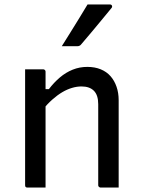

<svg xmlns="http://www.w3.org/2000/svg" viewBox="-20 -844 640 864"><path d="M514 0Q492 0 473.5 0Q455 0 433 0Q430 0 427.5 -1.5Q425 -3 423.5 -5Q422 -7 422 -11Q422 -72 422 -132.5Q422 -193 422 -253.5Q422 -314 422 -375Q422 -416 402.5 -435.5Q383 -455 347 -455Q326 -455 304 -448.5Q282 -442 260 -429Q238 -416 215.5 -396Q193 -376 170 -348V-443H200Q223 -473 249.5 -495.5Q276 -518 307 -530.5Q338 -543 373 -543Q407 -543 433.5 -532Q460 -521 477.5 -501Q495 -481 504.5 -453.5Q514 -426 514 -393Q514 -345 514 -297Q514 -249 514 -200.5Q514 -152 514 -103Q514 -77 514 -51.5Q514 -26 514 0ZM185 0Q171 0 158 0Q145 0 132 0Q119 0 104 0Q101 0 99 -0.5Q97 -1 95.5 -2.5Q94 -4 93.5 -6Q93 -8 93 -11Q93 -64 93 -117Q93 -170 93 -222Q93 -274 93 -327Q93 -380 93 -433Q93 -465 93 -490.5Q93 -516 93 -532Q109 -532 122.5 -532Q136 -532 148.5 -532Q161 -532 174 -532Q178 -532 180 -530.5Q182 -529 183.5 -527Q185 -525 185 -521Q185 -435 185 -348Q185 -261 185 -174Q185 -87 185 0ZM374 -824Q404 -824 425.5 -824Q447 -824 474 -824Q482 -824 484 -818Q486 -812 481 -807Q457 -778 436.5 -753Q416 -728 395 -703Q374 -678 345 -644Q343 -641 338.5 -638.5Q334 -636 328 -636Q309 -636 292.5 -636Q276 -636 258 -636Q277 -666 296.5 -697.5Q316 -729 335.5 -760.5Q355 -792 374 -824Z"/></svg>

Font: Recursive Monospace
Style: Regular
Weight: 400
Version: Version 1.047